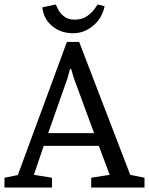

<svg xmlns="http://www.w3.org/2000/svg" viewBox="-31 -841 668 861"><path d="M-11 0V-44L49 -56L269 -653H324L553 -57L617 -44V0H378V-44L461 -57L412 -187H165L121 -57L202 -44V0ZM185 -244H391L300 -491L288 -532H283L272 -491ZM297 -692Q241 -692 202.5 -724.5Q164 -757 159 -808L219 -821Q222 -815 230 -798.5Q238 -782 256 -767.5Q274 -753 303 -753Q337 -753 358.5 -768Q380 -783 392 -799.5Q404 -816 407 -821L438 -813Q427 -759 386.5 -725.5Q346 -692 297 -692Z"/></svg>

Font: Faustina
Style: Regular
Weight: 400
Designer: Alfonso Garcia
Foundry: http://www.omnibus-type.com
Version: Version 1.200